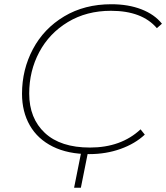

<svg xmlns="http://www.w3.org/2000/svg" viewBox="-20 -724 785 907"><path d="M84 -281Q84 -395 135.5 -492Q187 -589 283 -646.5Q379 -704 506 -704Q586 -704 648 -680Q710 -656 745 -612L721 -591Q651 -673 504 -673Q389 -673 301 -620Q213 -567 165.5 -478Q118 -389 118 -282Q118 -165 192 -96Q266 -27 405 -27Q552 -27 644 -113L664 -88Q618 -45 549.5 -20.5Q481 4 402 4Q301 4 229.5 -31.5Q158 -67 121 -131.5Q84 -196 84 -281ZM362 163H330L365 -12H397Z"/></svg>

Font: Montserrat Alternates ExLight
Style: Italic
Weight: 275
Italic angle: -11.3°
Designer: Julieta Ulanovsky
Foundry: Julieta Ulanovsky
Version: Version 7.200